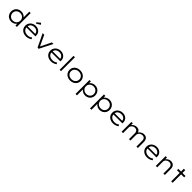

<svg xmlns="http://www.w3.org/2000/svg" viewBox="967 -3884 7228 7228"><g transform="rotate(45 4581.5 -269.5)"><path d="M341 10Q262 10 200.5 -25.5Q139 -61 104 -122.5Q69 -184 69 -262Q69 -341 104.5 -402.5Q140 -464 202 -499Q264 -534 343 -534Q389 -534 429.5 -522Q470 -510 502.5 -488.5Q535 -467 556 -439Q577 -411 584 -380L560 -388V-740H635V0H561L559 -137L579 -142Q573 -112 551.5 -85Q530 -58 498 -36.5Q466 -15 425.5 -2.5Q385 10 341 10ZM354 -60Q415 -60 462.5 -86.5Q510 -113 537 -158.5Q564 -204 564 -263Q564 -320 537.5 -365.5Q511 -411 463.5 -437Q416 -463 354 -463Q294 -463 247.5 -437Q201 -411 174 -366Q147 -321 147 -263Q147 -205 174 -159Q201 -113 247.5 -86.5Q294 -60 354 -60Z M1125 10Q1038 10 969.5 -24Q901 -58 863 -119Q825 -180 825 -259Q825 -322 847 -371.5Q869 -421 908.5 -458Q948 -495 1001.5 -515Q1055 -535 1116 -535Q1175 -535 1224 -516.5Q1273 -498 1309 -464Q1345 -430 1364 -384Q1383 -338 1381 -282L1380 -243H886L875 -306H1323L1305 -293V-317Q1303 -353 1279 -386.5Q1255 -420 1213 -441.5Q1171 -463 1116 -463Q1054 -463 1005.5 -441.5Q957 -420 929.5 -376Q902 -332 902 -264Q902 -202 931 -157Q960 -112 1012.5 -87Q1065 -62 1138 -62Q1192 -62 1235 -77Q1278 -92 1322 -124L1358 -68Q1332 -47 1296 -29Q1260 -11 1217 -0.5Q1174 10 1125 10ZM1055 -599 1028 -640 1170 -759 1219 -696Z M1739 0 1487 -522H1573L1779 -80L1757 -69L1980 -522H2063L1799 0Z M2456 10Q2369 10 2300.5 -24Q2232 -58 2194 -119Q2156 -180 2156 -259Q2156 -322 2178 -371.5Q2200 -421 2239.5 -458Q2279 -495 2332.5 -515Q2386 -535 2447 -535Q2506 -535 2555 -516.5Q2604 -498 2640 -464Q2676 -430 2695 -384Q2714 -338 2712 -282L2711 -243H2217L2206 -306H2654L2636 -293V-317Q2634 -353 2610 -386.5Q2586 -420 2544 -441.5Q2502 -463 2447 -463Q2385 -463 2336.5 -441.5Q2288 -420 2260.5 -376Q2233 -332 2233 -264Q2233 -202 2262 -157Q2291 -112 2343.5 -87Q2396 -62 2469 -62Q2523 -62 2566 -77Q2609 -92 2653 -124L2689 -68Q2663 -47 2627 -29Q2591 -11 2548 -0.5Q2505 10 2456 10Z M2914 0V-740H2989V0Z M3478 10Q3390 10 3322.5 -25Q3255 -60 3216.5 -122Q3178 -184 3178 -263Q3178 -341 3216.5 -402.5Q3255 -464 3322.5 -499Q3390 -534 3478 -534Q3565 -534 3632.5 -499Q3700 -464 3738.5 -402.5Q3777 -341 3777 -263Q3777 -184 3738.5 -122.5Q3700 -61 3632.5 -25.5Q3565 10 3478 10ZM3478 -61Q3541 -61 3591.5 -87.5Q3642 -114 3670.5 -159.5Q3699 -205 3699 -263Q3699 -321 3670.5 -366.5Q3642 -412 3591.5 -437.5Q3541 -463 3478 -463Q3414 -463 3363.5 -437Q3313 -411 3284 -366Q3255 -321 3256 -263Q3255 -205 3284 -159.5Q3313 -114 3364 -87.5Q3415 -61 3478 -61Z M3981 220V-522H4056L4058 -394L4043 -392Q4056 -432 4089.5 -463.5Q4123 -495 4171.5 -514Q4220 -533 4275 -533Q4354 -533 4415 -498Q4476 -463 4511.5 -401.5Q4547 -340 4547 -261Q4547 -184 4512.5 -123Q4478 -62 4416.5 -26.5Q4355 9 4276 9Q4219 9 4169.5 -11Q4120 -31 4086 -63.5Q4052 -96 4038 -135H4057V220ZM4264 -63Q4325 -63 4371.5 -88.5Q4418 -114 4445.5 -159Q4473 -204 4472 -261Q4472 -320 4445 -365Q4418 -410 4371.5 -435.5Q4325 -461 4265 -461Q4203 -461 4155 -435.5Q4107 -410 4079.5 -365Q4052 -320 4052 -262Q4052 -204 4079.5 -159.5Q4107 -115 4154.5 -89Q4202 -63 4264 -63Z M4751 220V-522H4826L4828 -394L4813 -392Q4826 -432 4859.5 -463.5Q4893 -495 4941.5 -514Q4990 -533 5045 -533Q5124 -533 5185 -498Q5246 -463 5281.5 -401.5Q5317 -340 5317 -261Q5317 -184 5282.5 -123Q5248 -62 5186.5 -26.5Q5125 9 5046 9Q4989 9 4939.5 -11Q4890 -31 4856 -63.5Q4822 -96 4808 -135H4827V220ZM5034 -63Q5095 -63 5141.5 -88.5Q5188 -114 5215.5 -159Q5243 -204 5242 -261Q5242 -320 5215 -365Q5188 -410 5141.5 -435.5Q5095 -461 5035 -461Q4973 -461 4925 -435.5Q4877 -410 4849.5 -365Q4822 -320 4822 -262Q4822 -204 4849.5 -159.5Q4877 -115 4924.5 -89Q4972 -63 5034 -63Z M5757 10Q5670 10 5601.5 -24Q5533 -58 5495 -119Q5457 -180 5457 -259Q5457 -322 5479 -371.5Q5501 -421 5540.5 -458Q5580 -495 5633.5 -515Q5687 -535 5748 -535Q5807 -535 5856 -516.5Q5905 -498 5941 -464Q5977 -430 5996 -384Q6015 -338 6013 -282L6012 -243H5518L5507 -306H5955L5937 -293V-317Q5935 -353 5911 -386.5Q5887 -420 5845 -441.5Q5803 -463 5748 -463Q5686 -463 5637.5 -441.5Q5589 -420 5561.5 -376Q5534 -332 5534 -264Q5534 -202 5563 -157Q5592 -112 5644.5 -87Q5697 -62 5770 -62Q5824 -62 5867 -77Q5910 -92 5954 -124L5990 -68Q5964 -47 5928 -29Q5892 -11 5849 -0.5Q5806 10 5757 10Z M6213 0V-522H6288L6290 -389H6270Q6278 -418 6299 -443.5Q6320 -469 6350 -489.5Q6380 -510 6416.5 -521.5Q6453 -533 6495 -533Q6542 -533 6579.5 -518Q6617 -503 6642.5 -467.5Q6668 -432 6680 -375L6657 -386L6662 -402Q6674 -425 6695 -448Q6716 -471 6745.5 -490Q6775 -509 6810.5 -521Q6846 -533 6886 -533Q6951 -533 6994 -506.5Q7037 -480 7058 -430.5Q7079 -381 7079 -311V0H7003V-303Q7003 -355 6988 -390Q6973 -425 6943 -443.5Q6913 -462 6868 -462Q6829 -462 6795 -449Q6761 -436 6736 -412.5Q6711 -389 6697 -359.5Q6683 -330 6683 -297V0H6607V-304Q6607 -355 6591 -390Q6575 -425 6543.5 -443.5Q6512 -462 6466 -462Q6427 -462 6395 -448.5Q6363 -435 6339 -412Q6315 -389 6302 -360.5Q6289 -332 6289 -302V0Z M7570 10Q7483 10 7414.5 -24Q7346 -58 7308 -119Q7270 -180 7270 -259Q7270 -322 7292 -371.5Q7314 -421 7353.5 -458Q7393 -495 7446.5 -515Q7500 -535 7561 -535Q7620 -535 7669 -516.5Q7718 -498 7754 -464Q7790 -430 7809 -384Q7828 -338 7826 -282L7825 -243H7331L7320 -306H7768L7750 -293V-317Q7748 -353 7724 -386.5Q7700 -420 7658 -441.5Q7616 -463 7561 -463Q7499 -463 7450.5 -441.5Q7402 -420 7374.5 -376Q7347 -332 7347 -264Q7347 -202 7376 -157Q7405 -112 7457.5 -87Q7510 -62 7583 -62Q7637 -62 7680 -77Q7723 -92 7767 -124L7803 -68Q7777 -47 7741 -29Q7705 -11 7662 -0.5Q7619 10 7570 10Z M8034 0V-522H8108L8111 -397L8093 -394Q8107 -430 8138.5 -461.5Q8170 -493 8215.5 -513.5Q8261 -534 8311 -534Q8378 -534 8423.5 -507.5Q8469 -481 8492 -432Q8515 -383 8515 -313V0H8439V-305Q8439 -357 8421 -392Q8403 -427 8369.5 -445.5Q8336 -464 8291 -463Q8251 -463 8218 -449Q8185 -435 8160.5 -412.5Q8136 -390 8122.5 -361.5Q8109 -333 8109 -303V0H8072Q8062 0 8052.5 0Q8043 0 8034 0Z M8855 0V-671H8931V0ZM8712 -450V-522H9093V-450Z"/></g></svg>

Font: Lexend Exa Light
Style: Regular
Weight: 300
Designer: Bonnie Shaver-Troup, Thomas Jockin
Foundry: Lexend
Version: Version 1.007